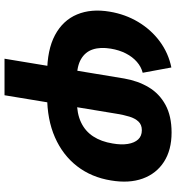

<svg xmlns="http://www.w3.org/2000/svg" viewBox="16 -606 794 867"><g transform="rotate(90 413.5 -173.0)"><path d="M245.6 204.1 335 -336.4Q345.7 -398.4 374.5 -446.8Q403.3 -495.1 453.9 -522.7Q504.4 -550.3 579.1 -550.3Q657.7 -550.3 711.2 -515.9Q764.6 -481.4 786.9 -419.9Q809.1 -358.4 795.4 -276.9Q781.2 -188.5 731.2 -123.8Q681.2 -59.1 600.8 -23.7Q520.5 11.7 414.1 11.7H311.5Q205.6 11.7 138.9 -23.9Q72.3 -59.6 45.7 -123.5Q19 -187.5 33.2 -271Q44.9 -341.3 79.6 -399.4Q114.3 -457.5 167.2 -496.8Q220.2 -536.1 285.2 -549.3L309.1 -419.9Q282.2 -413.1 259.8 -393.6Q237.3 -374 221.9 -344Q206.5 -314 200.2 -275.9Q192.4 -229 203.6 -194.8Q214.8 -160.6 247.1 -141.6Q279.3 -122.6 334 -122.6H436.5Q493.2 -122.6 533 -141.4Q572.8 -160.2 596.4 -196.3Q620.1 -232.4 628.4 -284.2Q635.3 -323.2 630.4 -353Q625.5 -382.8 610.1 -399.4Q594.7 -416 568.4 -416Q543.5 -416 529.1 -400.4Q514.6 -384.8 507.1 -359.6Q499.5 -334.5 494.6 -304.7L410.6 204.1Z"/></g></svg>

Font: Inter 18pt ExtraBold
Style: Italic
Weight: 800
Italic angle: -9.3988°
Designer: Rasmus Andersson
Foundry: rsms
Version: Version 4.001;git-66647c0bb